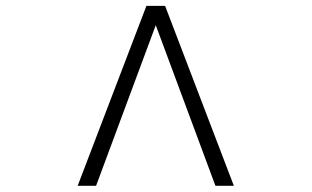

<svg xmlns="http://www.w3.org/2000/svg" viewBox="-20 -630 1040 641"><path d="M760.7 -9.8 531.2 -610.4H468.8L239.3 -9.8H300.8L500 -545.9L699.2 -9.8Z"/></svg>

Font: FreeUniversal
Style: BoldItalic
Weight: 700
Italic angle: -11°
Version: Version 1.001